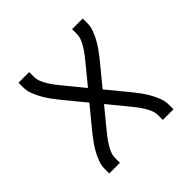

<svg xmlns="http://www.w3.org/2000/svg" viewBox="-139 -649 778 778"><g transform="rotate(-45 250.0 -260.0)"><path d="M66 0V-26Q66 -46 73 -64.5Q80 -83 89.5 -100.5Q99 -118 110.5 -134Q122 -150 134 -165L212 -260L134 -355Q122 -370 110.5 -386Q99 -402 89.5 -419.5Q80 -437 73 -455.5Q66 -474 66 -494V-520H127V-494Q127 -479 132.5 -465Q138 -451 146 -438Q154 -425 163 -413Q172 -401 181 -390L250 -306L319 -390Q328 -401 337 -413Q346 -425 354 -438Q362 -451 367.5 -465Q373 -479 373 -494V-520H434V-494Q434 -474 427 -455.5Q420 -437 410.5 -419.5Q401 -402 389.5 -386Q378 -370 366 -355L288 -260L366 -165Q378 -150 389.5 -134Q401 -118 410.5 -100.5Q420 -83 427 -64.5Q434 -46 434 -26V0H373V-26Q373 -41 367.5 -55Q362 -69 354 -82Q346 -95 337 -107Q328 -119 319 -130L250 -214L181 -130Q172 -119 163 -107Q154 -95 146 -82Q138 -69 132.5 -55Q127 -41 127 -26V0Z"/></g></svg>

Font: Iosevka Term Curly Light
Style: Regular
Weight: 300
Designer: Belleve Invis
Foundry: Belleve Invis
Version: Version 32.3.0